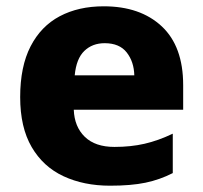

<svg xmlns="http://www.w3.org/2000/svg" viewBox="-20 -579 643 609"><path d="M309 -559Q425 -559 493 -495.5Q561 -432 561 -309V-231H214Q216 -177 249 -145Q282 -113 343 -113Q395 -113 438.5 -123Q482 -133 528 -155V-30Q487 -9 441.5 0.5Q396 10 329 10Q246 10 181.5 -20Q117 -50 80.5 -112.5Q44 -175 44 -271Q44 -368 77 -432Q110 -496 169.5 -527.5Q229 -559 309 -559ZM312 -442Q273 -442 247.5 -417.5Q222 -393 217 -340H406Q405 -383 382 -412.5Q359 -442 312 -442Z"/></svg>

Font: Noto Sans Gurmukhi UI ExtraBold
Style: Regular
Weight: 800
Designer: Jelle Bosma - Monotype Design Team
Foundry: Monotype Imaging Inc.
Version: Version 2.004; ttfautohint (v1.8.4.7-5d5b)